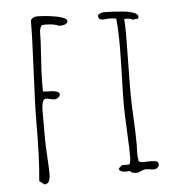

<svg xmlns="http://www.w3.org/2000/svg" viewBox="-50 -714 745 777"><g transform="rotate(-5 322.5 -326.0)"><path d="M123.5 -25.9Q123.5 -50.3 120.6 -97.7Q117.7 -145.5 117.7 -168.9V-282.2Q117.7 -331.1 135.7 -331.1Q141.6 -331.1 152.3 -328.1Q163.6 -325.2 168.9 -325.2Q177.7 -325.2 185.3 -330.8Q192.9 -336.4 192.9 -344.2Q192.9 -359.9 142.6 -359.9H137.2Q126 -359.9 126 -362.8V-397.9Q126 -436 130.9 -502.9Q135.7 -569.3 135.7 -608.9Q138.7 -615.7 139.6 -619.6Q141.1 -625 142.1 -626.5Q143.1 -627.9 146.5 -628.9Q151.4 -629.9 158.7 -629.9Q195.3 -629.9 213.9 -620.1Q249.5 -620.1 249.5 -637.2Q249.5 -646 228.8 -652.6Q208 -659.2 179.4 -662.6Q150.9 -666 129.9 -666Q119.1 -666 110.8 -660.9Q102.5 -655.8 102.5 -647Q102.5 -585 95.7 -445.8Q88.9 -306.2 88.9 -244.1Q88.9 -94.2 79.6 -1L99.6 14.2Q123.5 14.2 123.5 -25.9ZM476.6 0Q482.9 0 493.7 -5.9Q505.4 -11.2 512.2 -11.2Q518.1 -11.2 528.8 -9.8Q538.6 -7.8 545.4 -7.8Q554.7 -7.8 561 -13.4Q567.4 -19 567.4 -27.8Q567.4 -42 537.6 -42Q529.3 -42 522.9 -41.5Q516.6 -41 508.3 -41Q486.3 -41 486.3 -50.8L487.3 -53.2Q484.4 -57.6 484.4 -81.1Q484.4 -91.8 484.9 -99.1L485.4 -111.8Q485.4 -153.3 481.9 -221.7Q478.5 -289.6 478.5 -331.1Q478.5 -370.6 480 -450.2Q481.4 -529.3 481.4 -568.8Q481.4 -613.3 478.5 -622.1L483.4 -625Q504.4 -625 512.2 -619.1L535.2 -621.1Q537.6 -627 537.6 -628.9Q537.6 -639.6 520 -646Q500 -653.3 474.1 -655.3Q431.2 -659.2 398.4 -659.2Q392.1 -659.2 383.3 -655Q374.5 -650.9 374.5 -647Q374.5 -629.9 393.6 -629.9L405.8 -630.9L417.5 -631.8Q437.5 -631.8 447.3 -628.9Q452.1 -583.5 452.1 -513.2Q452.1 -483.4 449.7 -397Q447.3 -310.1 447.3 -279.8Q447.3 -247.6 451.2 -170.4Q454.6 -102.5 454.6 -61Q454.6 -57.6 453.1 -49.3Q451.2 -42 451.2 -40L447.3 -36.1H418.5L412.6 -30.8Q408.2 -27.8 406.7 -25.4Q405.3 -22.9 405.3 -19Q411.1 -8.8 432.6 -8.8Q437 -8.8 440.9 -9.3Q444.3 -9.8 449.2 -9.8Q453.1 0 476.6 0Z"/></g></svg>

Font: Amatica SC
Style: Regular
Weight: 400
Designer: Vernon Adams, Ben Nathan
Foundry: newtypography
Version: Version 2.001